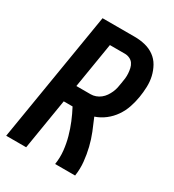

<svg xmlns="http://www.w3.org/2000/svg" viewBox="-178 -838 855 941"><g transform="rotate(30 250.0 -367.5)"><path d="M3 0 124 -735H306Q337 -735 365.5 -728Q394 -721 417 -704.5Q440 -688 454 -663Q468 -638 474.5 -610Q481 -582 480 -551.5Q479 -521 474 -491Q469 -461 459 -431Q449 -401 430.5 -374Q412 -347 386 -327Q360 -307 330 -297Q345 -263 359 -228Q373 -193 382 -156Q391 -119 395 -79.5Q399 -40 393 0H280Q286 -39 282 -77Q278 -115 268 -151Q258 -187 244 -221Q230 -255 213 -287H163L116 0ZM179 -383H260Q274 -383 288 -388Q302 -393 314 -402.5Q326 -412 334.5 -424.5Q343 -437 349 -450.5Q355 -464 358 -478Q361 -492 363 -506Q366 -521 367.5 -535.5Q369 -550 368 -564Q367 -578 364 -591.5Q361 -605 353.5 -616Q346 -627 333 -633Q320 -639 306 -639H221Z"/></g></svg>

Font: Iosevka Term Curly Oblique
Style: Bold
Weight: 700
Italic angle: -9°
Designer: Belleve Invis
Foundry: Belleve Invis
Version: Version 32.3.0